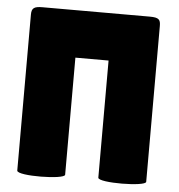

<svg xmlns="http://www.w3.org/2000/svg" viewBox="-51 -749 752 807"><g transform="rotate(5 324.5 -345.0)"><path d="M392 -7C392 16 594 14 594 -7V-664C594 -691 588 -700 548 -700H96C61 -700 50 -693 50 -665V-7C50 17 252 14 252 -7V-501H392Z"/></g></svg>

Font: Lilita 2
Style: Regular
Weight: 400
Designer: Juan Montoreano
Foundry: Juan Montoreano
Version: Version 2.001